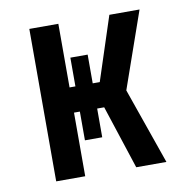

<svg xmlns="http://www.w3.org/2000/svg" viewBox="-65 -583 629 645"><g transform="rotate(-10 250.0 -260.0)"><path d="M76 0V-520H175V-303H195V-401H254V-303H278L349 -520H452L361 -260L452 0H349L278 -217H254V-119H195V-217H175V0Z"/></g></svg>

Font: Zed Mono Semibold
Style: Regular
Weight: 600
Monospace: yes
Designer: Belleve Invis
Foundry: Belleve Invis
Version: Version 1.0.0; ttfautohint (v1.8.4)